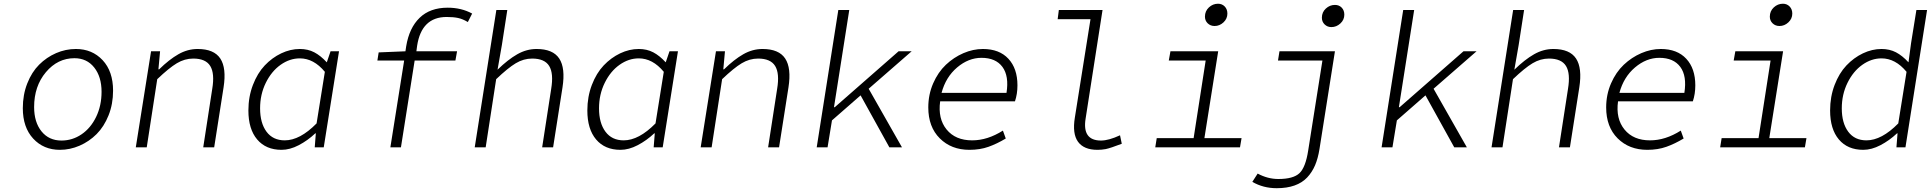

<svg xmlns="http://www.w3.org/2000/svg" viewBox="-20 -782 10248 1019"><path d="M297.9 13.2Q211.4 13.2 156.2 -46.4Q101.1 -106 101.1 -208Q101.1 -279.3 124.8 -339.4Q148.4 -399.4 187.7 -438.7Q227.1 -478 277.6 -500Q328.1 -522 382.8 -522Q469.2 -522 524.7 -462.6Q580.1 -403.3 580.1 -300.8Q580.1 -230 556.2 -169.9Q532.2 -109.9 492.7 -70.3Q453.1 -30.8 402.3 -8.8Q351.6 13.2 297.9 13.2ZM306.2 -36.1Q364.3 -36.1 412.8 -69.1Q461.4 -102.1 490.2 -161.6Q519 -221.2 519 -294.9Q519 -374.5 480 -423.8Q440.9 -473.1 375 -473.1Q286.1 -473.1 223.6 -398.9Q161.1 -324.7 161.1 -213.9Q161.1 -133.3 200.4 -84.7Q239.7 -36.1 306.2 -36.1Z M700.7 0 781.7 -509.8H829.6L820.8 -414.1H824.7Q877.9 -466.3 926.8 -494.1Q975.6 -522 1028.8 -522Q1115.7 -522 1149.2 -471.4Q1182.6 -420.9 1166.5 -317.9L1116.7 0H1058.6L1106.4 -310.1Q1120.1 -392.1 1095.9 -431.6Q1071.8 -471.2 1005.4 -471.2Q960 -471.2 918.5 -446.3Q877 -421.4 814.5 -361.8L758.8 0Z M1474.1 13.2Q1391.6 13.2 1345 -41.7Q1298.3 -96.7 1298.3 -195.8Q1298.3 -268.6 1322.3 -331.1Q1346.2 -393.6 1385 -434.6Q1423.8 -475.6 1472.4 -498.8Q1521 -522 1571.3 -522Q1614.3 -522 1647.9 -504.4Q1681.6 -486.8 1714.4 -451.2L1734.4 -509.8H1779.3L1698.2 0H1650.4L1656.2 -74.2H1653.3Q1612.8 -36.1 1565.7 -11.5Q1518.6 13.2 1474.1 13.2ZM1491.2 -37.1Q1571.8 -37.1 1660.2 -127L1704.1 -400.9Q1645 -472.2 1571.3 -472.2Q1517.6 -472.2 1469.2 -438Q1420.9 -403.8 1390.6 -342.3Q1360.4 -280.8 1360.4 -207Q1360.4 -128.9 1394.5 -83Q1428.7 -37.1 1491.2 -37.1Z M2051.8 0 2125 -460.9H1982.9L1989.7 -503.9L2131.8 -509.8L2135.7 -536.1Q2151.9 -634.3 2207.3 -687.7Q2262.7 -741.2 2356 -741.2Q2428.7 -741.2 2485.8 -710L2462.9 -665Q2436 -681.2 2411.4 -686.5Q2386.7 -691.9 2350.6 -691.9Q2217.3 -691.9 2193.8 -539.1L2189.9 -509.8H2405.8L2397 -460.9H2180.7L2107.9 0Z M2499.5 0 2614.3 -729H2672.4L2643.6 -543L2620.6 -412.1Q2675.8 -465.8 2725.1 -493.9Q2774.4 -522 2827.6 -522Q2914.6 -522 2948 -471.4Q2981.4 -420.9 2965.3 -317.9L2915.5 0H2857.4L2905.3 -310.1Q2918.9 -392.1 2894.8 -431.6Q2870.6 -471.2 2804.2 -471.2Q2758.8 -471.2 2717.3 -446.3Q2675.8 -421.4 2613.3 -361.8L2557.6 0Z M3272.9 13.2Q3190.4 13.2 3143.8 -41.7Q3097.2 -96.7 3097.2 -195.8Q3097.2 -268.6 3121.1 -331.1Q3145 -393.6 3183.8 -434.6Q3222.7 -475.6 3271.2 -498.8Q3319.8 -522 3370.1 -522Q3413.1 -522 3446.8 -504.4Q3480.5 -486.8 3513.2 -451.2L3533.2 -509.8H3578.1L3497.1 0H3449.2L3455.1 -74.2H3452.1Q3411.6 -36.1 3364.5 -11.5Q3317.4 13.2 3272.9 13.2ZM3290 -37.1Q3370.6 -37.1 3459 -127L3502.9 -400.9Q3443.8 -472.2 3370.1 -472.2Q3316.4 -472.2 3268.1 -438Q3219.7 -403.8 3189.5 -342.3Q3159.2 -280.8 3159.2 -207Q3159.2 -128.9 3193.4 -83Q3227.5 -37.1 3290 -37.1Z M3698.7 0 3779.8 -509.8H3827.6L3818.8 -414.1H3822.8Q3876 -466.3 3924.8 -494.1Q3973.6 -522 4026.9 -522Q4113.8 -522 4147.2 -471.4Q4180.7 -420.9 4164.6 -317.9L4114.7 0H4056.6L4104.5 -310.1Q4118.2 -392.1 4094 -431.6Q4069.8 -471.2 4003.4 -471.2Q3958 -471.2 3916.5 -446.3Q3875 -421.4 3812.5 -361.8L3756.8 0Z M4314.5 0 4429.2 -729H4487.3L4406.2 -212.9H4410.2L4749 -509.8H4818.4L4590.3 -311L4767.1 0H4700.2L4547.4 -275.9L4395.5 -143.1L4372.1 0Z M5125 13.2Q5028.8 13.2 4967.8 -47.6Q4906.7 -108.4 4906.7 -211.9Q4906.7 -280.3 4932.6 -339.6Q4958.5 -398.9 5000 -438.2Q5041.5 -477.5 5093 -499.8Q5144.5 -522 5196.8 -522Q5283.7 -522 5331.8 -470.2Q5379.9 -418.5 5379.9 -329.1Q5379.9 -283.2 5366.7 -244.1H4969.7Q4957 -152.3 5003.9 -94.7Q5050.8 -37.1 5139.6 -37.1Q5221.2 -37.1 5302.7 -88.9L5317.9 -46.9Q5271.5 -19 5226.3 -2.9Q5181.2 13.2 5125 13.2ZM4977.1 -289.1H5321.8Q5335.9 -378.4 5300.3 -426.8Q5264.6 -475.1 5189 -475.1Q5120.1 -475.1 5059.8 -424.1Q4999.5 -373 4977.1 -289.1Z M5804.7 13.2Q5732.4 13.2 5701.4 -29.5Q5670.4 -72.3 5684.6 -158.2L5767.6 -680.2H5593.3L5599.6 -729H5831.5L5741.7 -152.8Q5722.7 -36.1 5823.2 -36.1Q5864.3 -36.1 5924.3 -64L5933.6 -19Q5874 3.9 5848.1 9.3Q5826.7 13.2 5804.7 13.2Z M6426.3 -644Q6404.3 -644 6389.6 -658.2Q6375 -672.4 6375 -693.8Q6375 -723.1 6396 -742.7Q6417 -762.2 6444.3 -762.2Q6465.8 -762.2 6480 -747.6Q6494.1 -732.9 6494.1 -710Q6494.1 -682.6 6473.4 -663.3Q6452.6 -644 6426.3 -644ZM6111.3 0 6119.1 -48.8H6314.9L6378.9 -460.9H6183.1L6191.9 -509.8H6445.3L6372.1 -48.8H6569.3L6561 0Z M7045.9 -638.2Q7024.9 -638.2 7010.3 -652.3Q6995.6 -666.5 6995.6 -688Q6995.6 -717.3 7016.6 -736.6Q7037.6 -755.9 7064.9 -755.9Q7086.9 -755.9 7100.8 -741.5Q7114.7 -727.1 7114.7 -704.1Q7114.7 -676.8 7093.8 -657.5Q7072.8 -638.2 7045.9 -638.2ZM6755.9 216.8Q6684.1 216.8 6626.5 183.1L6654.8 139.2Q6708 168 6764.6 168Q6844.2 168 6876.7 137Q6909.2 106 6922.9 17.1L6998.5 -460.9H6762.7L6770.5 -509.8H7064.9L6982.9 8.8Q6975.1 58.1 6959.5 95Q6943.8 131.8 6917.5 159.9Q6891.1 188 6850.6 202.4Q6810.1 216.8 6755.9 216.8Z M7312.5 0 7427.2 -729H7485.4L7404.3 -212.9H7408.2L7747.1 -509.8H7816.4L7588.4 -311L7765.1 0H7698.2L7545.4 -275.9L7393.6 -143.1L7370.1 0Z M7896 0 8010.7 -729H8068.8L8040 -543L8017.1 -412.1Q8072.3 -465.8 8121.6 -493.9Q8170.9 -522 8224.1 -522Q8311 -522 8344.5 -471.4Q8377.9 -420.9 8361.8 -317.9L8312 0H8253.9L8301.8 -310.1Q8315.4 -392.1 8291.3 -431.6Q8267.1 -471.2 8200.7 -471.2Q8155.3 -471.2 8113.8 -446.3Q8072.3 -421.4 8009.8 -361.8L7954.1 0Z M8722.7 13.2Q8626.5 13.2 8565.4 -47.6Q8504.4 -108.4 8504.4 -211.9Q8504.4 -280.3 8530.3 -339.6Q8556.2 -398.9 8597.7 -438.2Q8639.2 -477.5 8690.7 -499.8Q8742.2 -522 8794.4 -522Q8881.3 -522 8929.4 -470.2Q8977.5 -418.5 8977.5 -329.1Q8977.5 -283.2 8964.4 -244.1H8567.4Q8554.7 -152.3 8601.6 -94.7Q8648.4 -37.1 8737.3 -37.1Q8818.8 -37.1 8900.4 -88.9L8915.5 -46.9Q8869.1 -19 8824 -2.9Q8778.8 13.2 8722.7 13.2ZM8574.7 -289.1H8919.4Q8933.6 -378.4 8897.9 -426.8Q8862.3 -475.1 8786.6 -475.1Q8717.8 -475.1 8657.5 -424.1Q8597.2 -373 8574.7 -289.1Z M9424.3 -644Q9402.3 -644 9387.7 -658.2Q9373 -672.4 9373 -693.8Q9373 -723.1 9394 -742.7Q9415 -762.2 9442.4 -762.2Q9463.9 -762.2 9478 -747.6Q9492.2 -732.9 9492.2 -710Q9492.2 -682.6 9471.4 -663.3Q9450.7 -644 9424.3 -644ZM9109.4 0 9117.2 -48.8H9313L9377 -460.9H9181.2L9189.9 -509.8H9443.4L9370.1 -48.8H9567.4L9559.1 0Z M9868.7 13.2Q9786.1 13.2 9739.5 -41.7Q9692.9 -96.7 9692.9 -195.8Q9692.9 -268.6 9716.8 -331.1Q9740.7 -393.6 9779.5 -434.6Q9818.4 -475.6 9866.9 -498.8Q9915.5 -522 9965.8 -522Q10008.8 -522 10042.5 -504.4Q10076.2 -486.8 10108.9 -451.2L10122.6 -553.2L10150.9 -729H10207.5L10092.8 0H10044.9L10050.8 -74.2H10047.9Q10007.3 -36.1 9960.2 -11.5Q9913.1 13.2 9868.7 13.2ZM9885.7 -37.1Q9966.3 -37.1 10054.7 -127L10098.6 -400.9Q10039.6 -472.2 9965.8 -472.2Q9912.1 -472.2 9863.8 -438Q9815.4 -403.8 9785.2 -342.3Q9754.9 -280.8 9754.9 -207Q9754.9 -128.9 9789.1 -83Q9823.2 -37.1 9885.7 -37.1Z"/></svg>

Font: Office Code Pro Light Italic
Style: Regular
Weight: 300
Italic angle: -9°
Designer: Nathan Rutzky & Paul D. Hunt
Foundry: Adobe Systems Incorporated
Version: Version 1.004;PS 001.004;hotconv 1.0.70;makeotf.lib2.5.58329